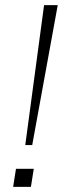

<svg xmlns="http://www.w3.org/2000/svg" viewBox="-20 -725 251 745"><path d="M78 -162 151 -705H204L105 -162ZM31 0 42 -70H111L100 0Z"/></svg>

Font: Mulish ExtraLight
Style: Italic
Weight: 200
Italic angle: -9°
Designer: Vernon Adams
Foundry: Vernon Adams
Version: Version 3.603